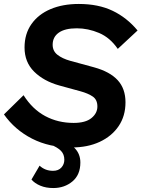

<svg xmlns="http://www.w3.org/2000/svg" viewBox="-20 -735 715 970"><path d="M342 10Q229 10 142 -34.5Q55 -79 0 -157L99 -254Q144 -183 208.5 -148.5Q273 -114 352 -114Q412 -114 442 -138.5Q472 -163 472 -197Q472 -231 449 -247Q426 -263 386 -274L280 -303Q201 -325 152.5 -373Q104 -421 104 -495Q104 -564 139 -613.5Q174 -663 235.5 -689Q297 -715 378 -715Q477 -715 549 -680.5Q621 -646 675 -581L575 -488Q536 -545 480.5 -568.5Q425 -592 368 -592Q308 -592 277 -570Q246 -548 246 -509Q246 -477 270.5 -458Q295 -439 334 -428L455 -395Q535 -373 574.5 -330Q614 -287 614 -218Q614 -149 579.5 -98Q545 -47 484 -18.5Q423 10 342 10ZM233 -6 279 -29Q330 -15 358 14Q386 43 386 86Q386 148 346 181.5Q306 215 249 215Q212 215 183.5 203Q155 191 139 172L180 102Q208 128 248 128Q275 128 290 111.5Q305 95 305 72Q305 45 288.5 27.5Q272 10 233 -6Z"/></svg>

Font: Prodigy Sans SemiBold
Style: Italic
Weight: 600
Italic angle: -13°
Designer: Wei Huang
Foundry: Wei Huang
Version: Version 1.003; ttfautohint (v1.8.3)